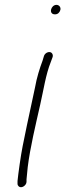

<svg xmlns="http://www.w3.org/2000/svg" viewBox="-20 -729 269 789"><path d="M206 -670C217 -670 225 -677 228 -688C231 -699 223 -709 212 -709C189 -709 178 -670 206 -670ZM124 -370C113 -320 102 -269 91 -216L73 -128C65 -88 55 -15 52 15V26C52 31 54 34 57 37C68 47 89 33 89 18V8C90 1 91 -16 94 -43C104 -123 126 -214 145 -298C159 -359 168 -423 189 -475L196 -494C198 -499 197 -504 195 -508C188 -521 167 -515 161 -500L155 -480C143 -448 131 -410 124 -370Z"/></svg>

Font: Stray Cat
Style: Obl
Weight: 400
Version: Version 1.0